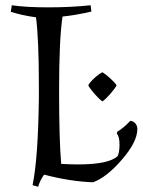

<svg xmlns="http://www.w3.org/2000/svg" viewBox="-20 -679 543 731"><path d="M218 -616Q205 -528 205 -336.5Q205 -145 213 -55Q247 -53 277 -53Q395 -53 428 -85Q435 -99 435 -129Q435 -159 425 -170L426 -177Q451 -192 476 -219Q488 -218 495.5 -209Q503 -200 503 -188Q503 -139 444 -71Q385 -3 334 15Q248 12 148 -14Q134 4 125 32L104 26Q125 -75 128 -305V-355Q128 -530 117 -613Q66 -620 21 -634L25 -659Q78 -651 164.5 -651Q251 -651 325 -659L328 -635Q268 -621 218 -616ZM424 -354Q417 -341 399.5 -321Q382 -301 370 -293Q358 -301 340.5 -321Q323 -341 316 -354Q322 -366 339 -381.5Q356 -397 370 -404Q383 -396 400 -380.5Q417 -365 424 -354Z"/></svg>

Font: Almendra SC
Style: Regular
Weight: 400
Designer: Ana Sanfelippo
Foundry: Ana Sanfelippo
Version: Version 1.003